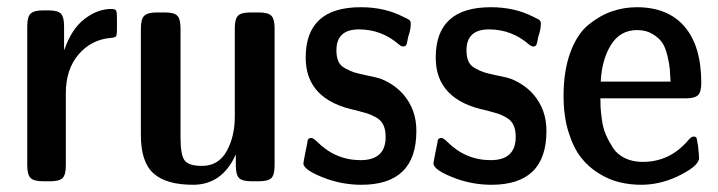

<svg xmlns="http://www.w3.org/2000/svg" viewBox="-20 -507 2008 537"><path d="M56.2 -44.9V-433.1Q56.2 -460 65.7 -469Q75.2 -478 101.1 -478H115.2Q142.1 -478 150.6 -468.5Q159.2 -459 159.2 -434.1V-368.2H160.2Q180.2 -426.3 216.6 -454.1Q252.9 -481.9 291 -481.9Q302.2 -481.9 304.7 -477.5Q307.1 -473.1 307.1 -456.1V-426.8Q307.1 -408.7 304.4 -405.3Q301.8 -401.9 289.1 -400.9Q234.9 -396 199.5 -354.5Q164.1 -313 164.1 -246.1V-43.9Q164.1 -18.1 155 -9Q146 0 120.1 0H101.1Q74.2 0 65.2 -9.5Q56.2 -19 56.2 -44.9Z M374 -128.9V-426.8Q374 -453.6 383.5 -462.9Q393.1 -472.2 418.9 -472.2H440.9Q467.8 -472.2 476.3 -462.6Q484.9 -453.1 484.9 -428.2V-122.1Q484.9 -75.2 495.8 -59.1Q506.8 -43 544.9 -43Q590.8 -43 613.8 -84Q636.7 -125 636.7 -181.2V-428.2Q636.7 -454.1 645.8 -463.1Q654.8 -472.2 680.7 -472.2H703.6Q730.5 -472.2 739.3 -462.6Q748 -453.1 748 -428.2V-43.9Q748 -18.1 739 -9Q730 0 703.6 0H683.6Q656.7 0 648.2 -9.5Q639.6 -19 639.6 -43.9V-75.2Q601.6 9.8 520 9.8Q444.8 9.8 409.4 -22Q374 -53.7 374 -128.9Z M828.6 -49.8Q828.6 -52.7 833.7 -78.9Q838.9 -105 839.8 -108.9Q839.8 -121.1 850.6 -121.1Q856.4 -121.1 866.7 -110.8Q918.5 -59.1 988.5 -59.1Q1058.6 -59.1 1058.6 -124Q1058.6 -144 1052.2 -157.5Q1045.9 -170.9 1031.2 -179Q1016.6 -187 1006.6 -189.9Q996.6 -192.9 976.6 -198.2Q834.5 -227.1 835 -346.2Q835 -486.8 988.8 -486.8Q989.3 -486.8 989.7 -486.8Q1055.7 -486.8 1107.9 -460Q1123 -453.1 1126 -450Q1128.9 -446.8 1128.9 -440.9Q1128.9 -424.8 1121.6 -403.8Q1118.7 -385.7 1116.2 -381.3Q1113.8 -377 1107.9 -377Q1103 -377 1096.7 -381.8Q1047.9 -424.8 983.9 -424.8Q920.9 -424.8 920.9 -366.2Q920.9 -348.1 926.3 -335.7Q931.6 -323.2 945.8 -315.7Q960 -308.1 969.7 -304.9Q979.5 -301.8 1002 -296.9Q1026.9 -292 1040.3 -288.1Q1053.7 -284.2 1072.8 -272.7Q1091.8 -261.2 1107.9 -243.2Q1145 -200.2 1144.5 -140.1Q1144.5 9.8 990.7 9.8Q940.9 9.8 893.6 -6.8Q828.6 -30.8 828.6 -49.8Z M1192.4 -49.8Q1192.4 -52.7 1197.5 -78.9Q1202.6 -105 1203.6 -108.9Q1203.6 -121.1 1214.4 -121.1Q1220.2 -121.1 1230.5 -110.8Q1282.2 -59.1 1352.3 -59.1Q1422.4 -59.1 1422.4 -124Q1422.4 -144 1416 -157.5Q1409.7 -170.9 1395 -179Q1380.4 -187 1370.4 -189.9Q1360.4 -192.9 1340.3 -198.2Q1198.2 -227.1 1198.7 -346.2Q1198.7 -486.8 1352.5 -486.8Q1353 -486.8 1353.5 -486.8Q1419.4 -486.8 1471.7 -460Q1486.8 -453.1 1489.7 -450Q1492.7 -446.8 1492.7 -440.9Q1492.7 -424.8 1485.4 -403.8Q1482.4 -385.7 1480 -381.3Q1477.5 -377 1471.7 -377Q1466.8 -377 1460.4 -381.8Q1411.6 -424.8 1347.7 -424.8Q1284.7 -424.8 1284.7 -366.2Q1284.7 -348.1 1290 -335.7Q1295.4 -323.2 1309.6 -315.7Q1323.7 -308.1 1333.5 -304.9Q1343.3 -301.8 1365.7 -296.9Q1390.6 -292 1404.1 -288.1Q1417.5 -284.2 1436.5 -272.7Q1455.6 -261.2 1471.7 -243.2Q1508.8 -200.2 1508.3 -140.1Q1508.3 9.8 1354.5 9.8Q1304.7 9.8 1257.3 -6.8Q1192.4 -30.8 1192.4 -49.8Z M1556.2 -238.8Q1556.2 -308.6 1575.2 -360.4Q1594.2 -412.1 1626.2 -438Q1658.2 -463.9 1691.7 -475.3Q1725.1 -486.8 1761.2 -486.8Q1848.1 -486.8 1894.8 -432.4Q1941.4 -377.9 1941.4 -274.9Q1941.4 -249 1931.9 -240.5Q1922.4 -231.9 1897.5 -231.9H1659.2Q1659.2 -218.8 1659.7 -207.8Q1660.2 -196.8 1663.3 -172.9Q1666.5 -148.9 1674.3 -130.9Q1682.1 -112.8 1694.1 -94Q1706.1 -75.2 1727.8 -64.7Q1749.5 -54.2 1777.3 -54.2Q1854.5 -54.2 1906.2 -116.2Q1914.1 -125 1919.4 -125Q1926.3 -125 1927.7 -122.1Q1929.2 -119.1 1931.2 -105Q1932.1 -102.1 1932.1 -101.1Q1935.1 -74.2 1935.1 -64.9Q1935.1 -42 1872.1 -12.2Q1823.2 9.8 1773.4 9.8Q1742.7 9.8 1713.4 2.9Q1684.1 -3.9 1654.8 -22Q1625.5 -40 1604.5 -67.1Q1583.5 -94.2 1569.8 -138.4Q1556.2 -182.6 1556.2 -238.8ZM1660.2 -278.8H1855.5Q1854.5 -300.8 1853.3 -314.5Q1852.1 -328.1 1846.7 -351.1Q1841.3 -374 1832.3 -387.5Q1823.2 -400.9 1805.2 -411.9Q1787.1 -422.9 1762.2 -422.9Q1714.4 -422.9 1688.7 -381.3Q1663.1 -339.8 1660.2 -278.8Z"/></svg>

Font: CMU Sans Serif Demi Condensed
Style: DemiCondensed
Weight: 600
Width: 3
Version: Version 0.7.0